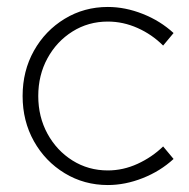

<svg xmlns="http://www.w3.org/2000/svg" viewBox="-20 -522 544 552"><path d="M290 10Q222 10 166 -24Q110 -58 77.5 -116Q45 -174 45 -246Q45 -318 77.5 -376Q110 -434 166 -468Q222 -502 290 -502Q340 -502 390.5 -482Q441 -462 479 -427L449 -391Q417 -423 375.5 -441.5Q334 -460 290 -460Q234 -460 188.5 -431.5Q143 -403 116.5 -354.5Q90 -306 90 -246Q90 -186 116.5 -137.5Q143 -89 188.5 -60.5Q234 -32 290 -32Q334 -32 375.5 -51Q417 -70 449 -101L479 -65Q441 -30 390.5 -10Q340 10 290 10Z"/></svg>

Font: Red Hat Display
Style: Regular
Weight: 300
Designer: Pentagram, MCKL
Foundry: Pentagram, MCKL
Version: Version 1.023